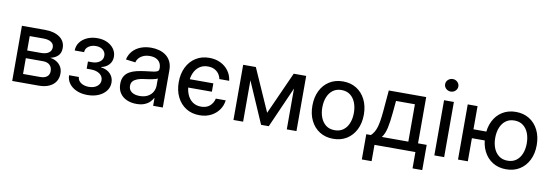

<svg xmlns="http://www.w3.org/2000/svg" viewBox="-62 -1200 5218 1814"><g transform="rotate(10 2546.5 -292.5)"><path d="M66.4 0V-529.3H286.6Q376.5 -529.3 429.4 -491.9Q482.4 -454.6 482.4 -388.2Q482.4 -341.3 455.1 -314.2Q427.7 -287.1 381.3 -277.8Q413.6 -273.9 441.4 -257.8Q469.2 -241.7 486.3 -214.1Q503.4 -186.5 503.4 -146.5Q503.4 -103 481.9 -70.1Q460.4 -37.1 419.7 -18.6Q378.9 0 320.8 0ZM155.8 -83H320.3Q362.3 -83 385.3 -101.6Q408.2 -120.1 408.2 -153.8Q408.2 -191.9 385.3 -213.1Q362.3 -234.4 320.3 -234.4H155.8ZM155.8 -308.1H289.1Q336.4 -308.1 362.5 -327.1Q388.7 -346.2 388.7 -379.4Q388.7 -411.1 361.8 -428.7Q335 -446.3 286.6 -446.3H155.8Z M788.6 7.3Q729.5 7.3 684.1 -12.5Q638.7 -32.2 612.8 -67.1Q586.9 -102.1 585.9 -146.5H680.2Q681.6 -112.3 712.2 -91.6Q742.7 -70.8 788.1 -70.8Q836.4 -70.8 866.5 -94Q896.5 -117.2 896.5 -152.3Q896.5 -189.9 864.7 -213.1Q833 -236.3 777.8 -236.3H739.3V-305.2H777.8Q823.2 -305.2 852.8 -327.1Q882.3 -349.1 882.3 -384.8Q882.3 -419.4 856.7 -440.9Q831.1 -462.4 789.1 -462.4Q748 -462.4 718.5 -441.9Q689 -421.4 688 -386.2H597.7Q598.6 -431.2 624 -465.3Q649.4 -499.5 692.9 -518.8Q736.3 -538.1 790 -538.1Q845.2 -538.1 886.2 -518.3Q927.2 -498.5 950.2 -465.3Q973.1 -432.1 973.1 -391.6Q973.1 -346.2 944.8 -315.4Q916.5 -284.7 870.1 -275.4V-272.9Q929.7 -264.6 961.4 -230.2Q993.2 -195.8 993.2 -147Q993.2 -102.5 966.8 -67.6Q940.4 -32.7 894.3 -12.7Q848.1 7.3 788.6 7.3Z M1258.3 9.8Q1206.5 9.8 1165.3 -8.5Q1124 -26.9 1100.1 -62.7Q1076.2 -98.6 1076.2 -150.9Q1076.2 -196.3 1093.8 -224.9Q1111.3 -253.4 1140.9 -270Q1170.4 -286.6 1207.5 -295.2Q1244.6 -303.7 1283.2 -308.6Q1332.5 -314.9 1361.8 -318.4Q1391.1 -321.8 1404.3 -330.1Q1417.5 -338.4 1417.5 -357.4V-361.3Q1417.5 -390.6 1404.8 -412.4Q1392.1 -434.1 1367.7 -446Q1343.3 -458 1307.6 -458Q1272 -458 1245.6 -446.5Q1219.2 -435.1 1202.9 -416.3Q1186.5 -397.5 1181.6 -375L1089.4 -386.7Q1100.1 -435.1 1130.6 -468.8Q1161.1 -502.4 1206.5 -520Q1252 -537.6 1307.1 -537.6Q1345.7 -537.6 1382.3 -527.8Q1418.9 -518.1 1448 -496.6Q1477.1 -475.1 1494.1 -440.7Q1511.2 -406.2 1511.2 -357.9V0H1418.5V-73.7H1415Q1405.3 -54.2 1386 -34.9Q1366.7 -15.6 1335.4 -2.9Q1304.2 9.8 1258.3 9.8ZM1275.4 -69.3Q1322.8 -69.3 1354.5 -87.2Q1386.2 -105 1401.9 -133.8Q1417.5 -162.6 1417.5 -195.3V-262.7Q1412.1 -257.8 1397.7 -253.4Q1383.3 -249 1363.5 -245.4Q1343.8 -241.7 1323 -238.8Q1302.2 -235.8 1284.7 -233.4Q1254.4 -229.5 1228.5 -220.2Q1202.6 -210.9 1186.5 -193.8Q1170.4 -176.8 1170.4 -147.9Q1170.4 -110.4 1199.2 -89.8Q1228 -69.3 1275.4 -69.3Z M1863.8 11.7Q1789.1 11.7 1733.9 -23.4Q1678.7 -58.6 1648.2 -120.6Q1617.7 -182.6 1617.7 -262.7Q1617.7 -343.8 1648.4 -406Q1679.2 -468.3 1734.6 -503.4Q1790 -538.6 1863.8 -538.6Q1923.8 -538.6 1971.2 -515.6Q2018.6 -492.7 2048.6 -451.9Q2078.6 -411.1 2085 -357.4H1990.7Q1985.4 -385.3 1969 -407.7Q1952.6 -430.2 1926.5 -443.1Q1900.4 -456.1 1864.3 -456.1Q1817.9 -456.1 1783.9 -432.4Q1750 -408.7 1731.4 -365.5Q1712.9 -322.3 1712.9 -263.7Q1712.9 -205.6 1731.2 -162.1Q1749.5 -118.7 1783.4 -94.7Q1817.4 -70.8 1864.3 -70.8Q1916 -70.8 1947.5 -97.7Q1979 -124.5 1990.2 -169.9H2085Q2078.6 -118.2 2049.3 -77.1Q2020 -36.1 1972.7 -12.2Q1925.3 11.7 1863.8 11.7ZM1696.3 -227.5V-307.6H1941.9V-227.5Z M2454.1 0 2224.1 -529.3H2310.5L2490.7 -122.1L2673.8 -529.3H2761.7L2527.8 0ZM2189 0V-529.3H2281.7V0ZM2700.7 0V-529.3H2793.5V0Z M3146.5 11.7Q3072.8 11.7 3017.1 -22.9Q2961.4 -57.6 2930.7 -119.6Q2899.9 -181.6 2899.9 -262.7Q2899.9 -344.7 2930.7 -407Q2961.4 -469.2 3017.1 -503.9Q3072.8 -538.6 3146.5 -538.6Q3220.7 -538.6 3276.1 -503.9Q3331.5 -469.2 3362.5 -407Q3393.6 -344.7 3393.6 -262.7Q3393.6 -181.6 3362.5 -119.6Q3331.5 -57.6 3276.1 -22.9Q3220.7 11.7 3146.5 11.7ZM3146.5 -70.8Q3195.8 -70.8 3229.5 -95.9Q3263.2 -121.1 3280.5 -164.6Q3297.9 -208 3297.9 -262.7Q3297.9 -318.4 3280.5 -361.8Q3263.2 -405.3 3229.5 -430.7Q3195.8 -456.1 3146.5 -456.1Q3097.7 -456.1 3064 -430.9Q3030.3 -405.8 3012.7 -362.1Q2995.1 -318.4 2995.1 -262.7Q2995.1 -207.5 3012.7 -164.3Q3030.3 -121.1 3063.7 -95.9Q3097.2 -70.8 3146.5 -70.8Z M3448.2 156.7V-85.4H3492.7Q3509.8 -102.1 3522 -122.1Q3534.2 -142.1 3542.7 -169.4Q3551.3 -196.8 3557.4 -234.9Q3563.5 -272.9 3568.4 -325.7L3585.9 -529.3H3944.8V-85.4H4027.8V156.7H3934.6V0H3542V156.7ZM3597.7 -85.4H3851.6V-443.8H3670.4L3659.2 -325.7Q3651.9 -243.7 3638.9 -183.1Q3626 -122.6 3597.7 -85.4Z M4116.2 0V-529.3H4210.4V0ZM4163.1 -620.6Q4137.2 -620.6 4118.4 -638.2Q4099.6 -655.8 4099.6 -680.7Q4099.6 -705.6 4118.4 -723.1Q4137.2 -740.7 4163.1 -740.7Q4189.5 -740.7 4208 -723.1Q4226.6 -705.6 4226.6 -680.7Q4226.6 -655.8 4208 -638.2Q4189.5 -620.6 4163.1 -620.6Z M4343.3 0V-529.3H4437.5V0ZM4414.1 -221.7V-307.1H4601.6V-221.7ZM4805.2 11.7Q4731.4 11.7 4675.8 -22.9Q4620.1 -57.6 4589.4 -119.6Q4558.6 -181.6 4558.6 -262.7Q4558.6 -344.7 4589.4 -407Q4620.1 -469.2 4675.8 -503.9Q4731.4 -538.6 4805.2 -538.6Q4879.4 -538.6 4934.8 -503.9Q4990.2 -469.2 5021.2 -407Q5052.2 -344.7 5052.2 -262.7Q5052.2 -181.6 5021.2 -119.6Q4990.2 -57.6 4934.8 -22.9Q4879.4 11.7 4805.2 11.7ZM4805.2 -70.8Q4854.5 -70.8 4888.2 -95.9Q4921.9 -121.1 4939.2 -164.6Q4956.5 -208 4956.5 -262.7Q4956.5 -318.4 4939.2 -361.8Q4921.9 -405.3 4888.2 -430.7Q4854.5 -456.1 4805.2 -456.1Q4756.3 -456.1 4722.7 -430.9Q4689 -405.8 4671.4 -362.1Q4653.8 -318.4 4653.8 -262.7Q4653.8 -207.5 4671.4 -164.3Q4689 -121.1 4722.7 -95.9Q4756.3 -70.8 4805.2 -70.8Z"/></g></svg>

Font: Inter Cardless Tabular
Style: Regular
Weight: 400
Designer: Rasmus Andersson
Foundry: rsms
Version: Version 4.000;git-4fc901f